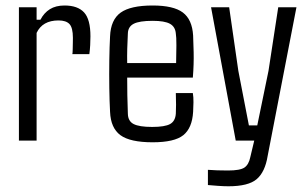

<svg xmlns="http://www.w3.org/2000/svg" viewBox="-20 -501 1091 684"><path d="M110.4 0H47.4V-475.1H110.4V-430.7H124Q136.7 -455.1 157.7 -468.3Q178.7 -481.4 210 -481.4Q256.8 -481.4 279.5 -456.8Q302.2 -432.1 302.2 -371.6Q302.2 -358.4 301.3 -340.3Q300.3 -322.3 298.3 -308.1H237.8Q238.8 -313 239 -325.2Q239.3 -337.4 239.5 -349.6Q239.7 -361.8 239.7 -366.2Q239.7 -402.3 227.5 -415.3Q215.3 -428.2 188.5 -428.2Q131.3 -428.2 110.4 -383.8Z M523.9 5.9Q443.4 5.9 408.9 -19.5Q374.5 -44.9 372.1 -102.5Q370.1 -138.7 369.4 -187.5Q368.7 -236.3 369.4 -285.6Q370.1 -335 372.1 -371.6Q374.5 -430.7 409.9 -456.1Q445.3 -481.4 523.9 -481.4Q598.1 -481.4 631.3 -456.5Q664.6 -431.6 668 -374.5Q668.9 -357.4 669.9 -314.9Q670.9 -272.5 667 -224.6H433.1Q433.1 -193.8 433.6 -162.1Q434.1 -130.4 435.5 -96.2Q436 -69.3 456.1 -59.1Q476.1 -48.8 522 -48.8Q567.4 -48.8 585.9 -59.1Q604.5 -69.3 606.4 -96.2Q607.9 -123 606.4 -169.4H667Q669.4 -155.3 669.2 -136.5Q668.9 -117.7 668 -102.5Q664.6 -44.9 633.1 -19.5Q601.6 5.9 523.9 5.9ZM433.1 -276.4H607.4Q608.4 -309.6 608.4 -339.8Q608.4 -370.1 606.4 -381.3Q604.5 -405.8 585.4 -416.3Q566.4 -426.8 523.9 -426.8Q476.6 -426.8 456.3 -416.3Q436 -405.8 435.5 -381.3Q434.1 -353 433.3 -327.1Q432.6 -301.3 433.1 -276.4Z M793.9 162.6Q778.3 162.6 756.6 161.1Q734.9 159.7 720.7 158.2V104Q751 106.4 792 106.4Q835.4 106.4 850.8 95.9Q866.2 85.4 871.6 59.1L885.7 0H819.8L731.9 -475.1H796.4L829.1 -248.5L866.7 -54.2H896.5L936.5 -248.5L971.2 -475.1H1036.1L933.6 54.2Q924.3 111.8 894.5 137.2Q864.7 162.6 793.9 162.6Z"/></svg>

Font: Agdasima
Style: Regular
Weight: 400
Width: 3
Designer: The DocRepair Project, Patric King
Foundry: Google
Version: Version 2.002